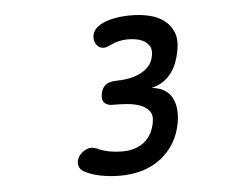

<svg xmlns="http://www.w3.org/2000/svg" viewBox="-40 -927 680 544"><g transform="rotate(-5 300.0 -655.0)"><path d="M180 -451Q168 -457 165 -469.5Q162 -482 171 -496Q180 -508 193.5 -513.5Q207 -519 223 -512Q237 -505 255.5 -501.5Q274 -498 294 -498Q330 -498 354.5 -516.5Q379 -535 386 -572Q390 -593 380.5 -605Q371 -617 354.5 -623Q338 -629 317.5 -630.5Q297 -632 279 -632Q265 -631 255.5 -638.5Q246 -646 249 -666Q253 -684 264 -691.5Q275 -699 295 -699Q310 -699 327.5 -702Q345 -705 360 -712Q375 -719 386 -731Q397 -743 400 -761Q403 -776 398 -786Q393 -796 383.5 -802Q374 -808 361.5 -810.5Q349 -813 337 -813Q323 -813 310 -810Q297 -807 283 -800Q268 -792 256.5 -797Q245 -802 241 -816Q237 -830 243.5 -842.5Q250 -855 265 -863Q282 -872 304.5 -876Q327 -880 350 -880Q377 -880 401.5 -874.5Q426 -869 444 -855.5Q462 -842 470.5 -821Q479 -800 473 -768Q470 -752 464 -736Q458 -720 448 -706.5Q438 -693 423.5 -683.5Q409 -674 391 -670Q432 -666 448 -637.5Q464 -609 456 -564Q445 -504 399 -467Q353 -430 280 -430Q254 -430 227 -435Q200 -440 180 -451Z"/></g></svg>

Font: Maple Mono NL
Style: Italic
Weight: 400
Italic angle: -10°
Monospace: yes
Designer: subframe7536
Version: Version 7.000